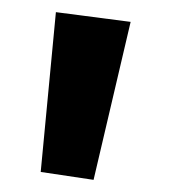

<svg xmlns="http://www.w3.org/2000/svg" viewBox="-20 -564 289 316"><path d="M47 -281 72 -544 195 -528 134 -268Z"/></svg>

Font: FiraGO Medium
Style: Italic
Weight: 500
Italic angle: -8°
Designer: bBox Type GmbH
Foundry: bBox Type GmbH
Version: Version 1.001